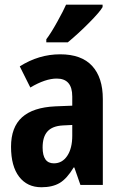

<svg xmlns="http://www.w3.org/2000/svg" viewBox="-20 -786 507 816"><path d="M416 -766.1V-755.9Q404.8 -735.8 359.4 -689.9Q314 -644 268.1 -606H176.8V-619.1Q196.3 -644.5 223.4 -693.4Q250.5 -742.2 260.7 -766.1ZM64 -503.9Q145 -555.2 235.6 -555.2Q326.2 -555.2 371.6 -505.9Q417 -456.5 417 -365.2V0H321.8L295.9 -74.2H293Q264.6 -26.9 233.9 -8.5Q203.1 9.8 155.8 9.8Q95.7 9.8 61.3 -34.9Q26.9 -79.6 26.9 -162.4Q26.9 -245.1 73.5 -287.4Q120.1 -329.6 214.8 -334L287.1 -336.9V-376Q287.1 -452.1 221.2 -452.1Q172.9 -452.1 108.9 -414.1ZM161.1 -159.2Q161.1 -91.8 209 -91.8Q244.6 -91.8 265.9 -123.8Q287.1 -155.8 287.1 -209V-254.9L247.1 -252.9Q202.6 -250.5 181.9 -227.5Q161.1 -204.6 161.1 -159.2Z"/></svg>

Font: Open Sans Hebrew Condensed
Style: Bold
Weight: 700
Width: 3
Foundry: Ascender Corporation, Yanek Iontef
Version: Version 2.001;PS 002.001;hotconv 1.0.70;makeotf.lib2.5.58329